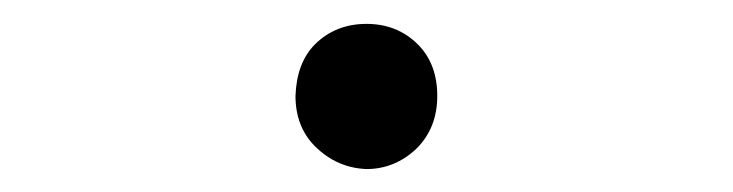

<svg xmlns="http://www.w3.org/2000/svg" viewBox="-20 -202 626 164"><path d="M336.9 -164.1Q353.5 -147.5 353.5 -120.1Q353.5 -92.8 335.9 -75.2Q317.4 -57.6 293 -57.6Q267.6 -58.6 249 -77.1Q232.4 -93.8 232.4 -120.1Q233.4 -148.4 249 -164.1Q266.6 -181.6 293 -181.6Q319.3 -181.6 336.9 -164.1Z"/></svg>

Font: BabelStone Tangut Wenhai
Style: Regular
Weight: 400
Designer: Andrew West
Foundry: BabelStone
Version: Version 1.002 May 21, 2016